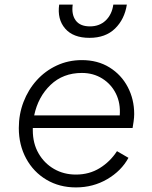

<svg xmlns="http://www.w3.org/2000/svg" viewBox="-20 -805 663 837"><path d="M311 12Q239 12 182.5 -21.5Q126 -55 94 -114Q62 -173 62 -247Q62 -307 82.5 -360.5Q103 -414 140 -455Q177 -496 227.5 -519.5Q278 -543 337 -543Q406 -543 457.5 -511Q509 -479 537 -425.5Q565 -372 565 -308Q565 -293 562.5 -276Q560 -259 558 -247H123Q123 -242 123 -237Q123 -180 148 -136.5Q173 -93 215.5 -68.5Q258 -44 311 -44Q369 -44 414.5 -72Q460 -100 490 -146L540 -117Q509 -60 447.5 -24Q386 12 311 12ZM337 -487Q255 -487 200.5 -435Q146 -383 129 -302H502Q506 -355 485.5 -396.5Q465 -438 426 -462.5Q387 -487 337 -487ZM370 -640Q299 -640 264 -680.5Q229 -721 238 -785H297Q291 -742 310 -716Q329 -690 372 -690Q414 -690 441 -716Q468 -742 474 -785H533Q523 -721 481.5 -680.5Q440 -640 370 -640Z"/></svg>

Font: Plus Jakarta Sans Light
Style: Italic
Weight: 300
Italic angle: -8°
Designer: Gumpita Rahayu
Foundry: Tokotype
Version: Version 2.071; ttfautohint (v1.8.4.7-5d5b);gftools[0.9.29]